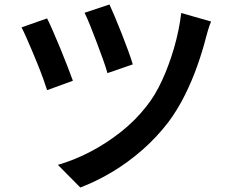

<svg xmlns="http://www.w3.org/2000/svg" viewBox="-20 -792 1040 856"><path d="M468 -772Q477 -753 491.5 -718.5Q506 -684 522 -643.5Q538 -603 551.5 -566Q565 -529 572 -505L459 -466Q453 -489 440 -525Q427 -561 412 -601Q397 -641 382.5 -677Q368 -713 357 -735ZM921 -696Q914 -679 908 -659.5Q902 -640 898 -624Q884 -568 860.5 -501Q837 -434 804.5 -368.5Q772 -303 731 -248Q679 -180 614.5 -123.5Q550 -67 479.5 -25Q409 17 338 44L238 -57Q308 -77 379 -113.5Q450 -150 516 -201.5Q582 -253 632 -317Q671 -365 702.5 -433.5Q734 -502 756.5 -580Q779 -658 788 -734ZM190 -710Q201 -688 217 -651.5Q233 -615 250 -573.5Q267 -532 281.5 -494.5Q296 -457 305 -432L190 -390Q184 -409 173.5 -438.5Q163 -468 149.5 -501.5Q136 -535 122 -568Q108 -601 96 -628Q84 -655 76 -670Z"/></svg>

Font: Noto Sans SC SemiBold
Style: Regular
Weight: 600
Designer: Ryoko NISHIZUKA 西塚涼子 (kana, bopomofo & ideographs); Paul D. Hunt (Latin, Greek & Cyrillic); Sandoll Communications 산돌커뮤니
Foundry: Adobe
Version: Version 2.004-H2;hotconv 1.0.118;makeotfexe 2.5.65603